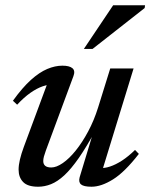

<svg xmlns="http://www.w3.org/2000/svg" viewBox="-20 -697 570 728"><path d="M282 -25 337 -206.5 343 -204Q308 -140 278.8 -98Q249.5 -56 223.8 -32.2Q198 -8.5 173.8 1.2Q149.5 11 124.5 11Q85 11 67.8 -6.8Q50.5 -24.5 50.5 -54Q50.5 -70.5 55.5 -92Q60.5 -113.5 70.5 -140.5L167 -400.5L183.5 -376Q164.5 -377.5 142 -369.8Q119.5 -362 95 -344.8Q70.5 -327.5 45 -300L29 -315Q65 -365 97.2 -394Q129.5 -423 159.2 -435.5Q189 -448 216.5 -448Q243.5 -448 254.8 -438.2Q266 -428.5 258.5 -408.5L154 -126.5Q149 -113 146.5 -103.5Q144 -94 144 -86.5Q144 -74.5 151.5 -68.2Q159 -62 174.5 -62Q194 -62 218.2 -78.8Q242.5 -95.5 267.2 -126.2Q292 -157 314.2 -198.5Q336.5 -240 352 -289.5L398 -437.5H486.5L364.5 -40L358 -60Q375.5 -58.5 397 -65.5Q418.5 -72.5 442.8 -88.2Q467 -104 492 -128.5L506.5 -113.5Q453 -44.5 408.5 -16.8Q364 11 327 11Q297.5 11 287.2 2.2Q277 -6.5 282 -25ZM298 -511.5 409 -677H530L528.5 -666.5L331 -511.5Z"/></svg>

Font: Newsreader 24pt Medium
Style: Italic
Weight: 500
Italic angle: -17°
Designer: Hugues Gentile
Foundry: Production Type
Version: Version 1.003